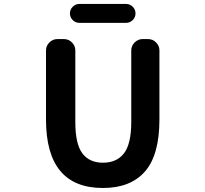

<svg xmlns="http://www.w3.org/2000/svg" viewBox="-20 -938 1040 972"><path d="M501 13.7Q212.9 13.7 212.9 -333V-682.6Q212.9 -706.1 230 -723.1Q247.1 -740.2 270.5 -740.2H303.7Q327.1 -740.2 344.2 -723.1Q361.3 -706.1 361.3 -682.6V-320.3Q361.3 -209 397 -161.6Q432.6 -114.3 501 -114.3Q571.3 -114.3 607.9 -162.1Q644.5 -210 644.5 -320.3V-682.6Q644.5 -706.1 661.6 -723.1Q678.7 -740.2 702.1 -740.2H729.5Q752.9 -740.2 770 -723.1Q787.1 -706.1 787.1 -682.6V-333Q787.1 -153.3 713.9 -69.8Q640.6 13.7 501 13.7ZM381.8 -822.3Q362.3 -822.3 348.1 -836.4Q334 -850.6 334 -870.1Q334 -889.6 348.1 -903.8Q362.3 -918 381.8 -918H618.2Q637.7 -918 651.9 -903.8Q666 -889.6 666 -870.1Q666 -850.6 651.9 -836.4Q637.7 -822.3 618.2 -822.3Z"/></svg>

Font: Gen Jyuu Gothic Monospace Bold
Style: Bold
Weight: 700
Designer: [Source Han Sans]
Ryoko NISHIZUKA  (kana & ideographs); Paul D. Hunt (Latin, Greek & Cyrillic); Wenlong ZHANG  (bopomofo
Version: Version 1.002.20150607